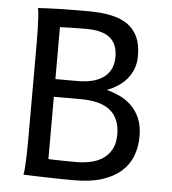

<svg xmlns="http://www.w3.org/2000/svg" viewBox="-52 -766 731 818"><g transform="rotate(5 313.5 -356.5)"><path d="M556.6 -205.1Q556.6 -160.6 542.2 -122.3Q527.8 -84 496.3 -55.7Q464.8 -27.3 415.3 -11.2Q365.7 4.9 295.4 4.9Q257.8 4.9 219.5 4.2Q181.2 3.4 149.4 2.4Q112.3 1.5 78.1 0Q81.1 -14.6 82.5 -37.6Q84 -60.5 84.7 -89.4Q85.4 -118.2 85.4 -151.9V-558.1Q85.4 -592.3 84.7 -621.8Q84 -651.4 82.5 -674.8Q81.1 -698.2 78.1 -712.9Q94.2 -713.9 118.2 -714.8Q142.1 -715.8 170.7 -716.6Q199.2 -717.3 230.7 -717.5Q262.2 -717.8 293 -717.8Q347.2 -717.8 389.6 -709Q432.1 -700.2 460.9 -680.2Q489.7 -660.2 504.9 -627.4Q520 -594.7 520 -546.9Q520 -516.1 510.7 -491.5Q501.5 -466.8 485.1 -447.5Q468.8 -428.2 447 -414.1Q425.3 -399.9 400.4 -390.6Q428.7 -383.3 456.5 -370.4Q484.4 -357.4 506.6 -335.9Q528.8 -314.5 542.7 -282.5Q556.6 -250.5 556.6 -205.1ZM178.2 -75.7Q185.1 -75.2 196.8 -74.7Q208.5 -74.2 224.1 -74Q239.7 -73.7 258.5 -73.5Q277.3 -73.2 297.9 -73.2Q329.1 -73.2 358.6 -79.6Q388.2 -85.9 410.9 -101.1Q433.6 -116.2 447.5 -141.6Q461.4 -167 461.4 -205.1Q461.4 -272.9 420.2 -307.4Q378.9 -341.8 293 -341.8H178.2ZM178.2 -417.5H273.4Q312.5 -417.5 341.1 -425.8Q369.6 -434.1 388.2 -449.2Q406.7 -464.4 415.8 -485.6Q424.8 -506.8 424.8 -532.2Q424.8 -559.6 417.2 -580.1Q409.7 -600.6 393.3 -614.5Q377 -628.4 350.8 -635.3Q324.7 -642.1 288.1 -642.1Q273.9 -642.1 257.8 -641.8Q241.7 -641.6 226.6 -641.1Q211.4 -640.6 198.7 -640.4Q186 -640.1 178.2 -639.6Z"/></g></svg>

Font: Andika Basic
Style: Regular
Weight: 400
Designer: Annie Olsen & Victor Gaultney
Foundry: SIL International
Version: Version 1.000